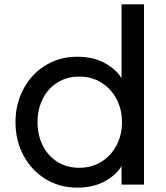

<svg xmlns="http://www.w3.org/2000/svg" viewBox="-20 -763 761 880"><path d="M51 -203Q51 -287 88 -356Q125 -425 189.5 -464Q254 -503 334 -503Q407 -503 460 -474Q513 -445 537 -404V-743H640V83H537V-2Q513 39 460 68Q407 97 334 97Q254 97 189.5 58Q125 19 88 -50Q51 -119 51 -203ZM539 -203Q539 -262 514 -309.5Q489 -357 444.5 -384.5Q400 -412 343 -412Q287 -412 243.5 -385Q200 -358 176 -310Q152 -262 152 -203Q152 -144 176 -96Q200 -48 243.5 -21Q287 6 343 6Q400 6 444.5 -21.5Q489 -49 514 -96.5Q539 -144 539 -203Z"/></svg>

Font: Gmarket Sans TTF Medium
Style: Regular
Weight: 500
Designer: Creative Director : Sungho Lee; Art Director : Kiwoong Choi; Project Manager : Sori Yang, Jongwook Yoon; Font Designer :
Foundry: Sandoll Inc.
Version: Version 1.000;hotconv 1.0.109;makeotfexe 2.5.65596